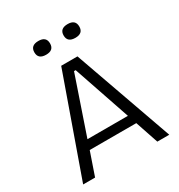

<svg xmlns="http://www.w3.org/2000/svg" viewBox="-197 -983 1039 1114"><g transform="rotate(-30 322.5 -425.5)"><path d="M34 0 268 -660H377L611 0H531L479 -154H167L114 0ZM317 -596 187 -215H458L328 -596ZM421 -759Q368 -759 368 -805Q368 -851 421 -851Q473 -851 473 -805Q473 -759 421 -759ZM225 -759Q172 -759 172 -805Q172 -851 225 -851Q277 -851 277 -805Q277 -759 225 -759Z"/></g></svg>

Font: Bricolage Grotesque 12pt Light
Style: Regular
Weight: 300
Designer: Mathieu Triay
Foundry: Atelier Triay
Version: Version 1.001; ttfautohint (v1.8.4.7-5d5b);gftools[0.9.33.de